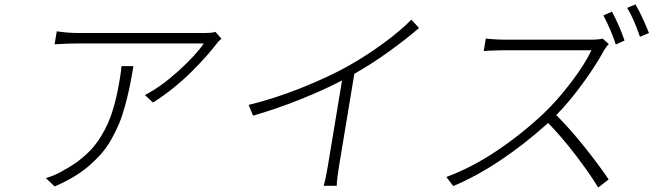

<svg xmlns="http://www.w3.org/2000/svg" viewBox="-20 -821 2964 871"><path d="M531.2 -521H585.2Q576.3 -466.3 567.5 -424Q558.6 -381.7 546.3 -337.4Q534.1 -293 519.4 -258.2Q504.6 -223.4 484.9 -188.4Q465.2 -153.4 440.5 -125Q415.8 -96.6 384.6 -69.4Q353.3 -42.3 314.3 -19Q275.2 4.3 228 24.9L188.2 -13.1Q234.7 -27 271.3 -50.1Q308.9 -70 340.4 -94.5Q371.8 -119 395.1 -144.5Q418.3 -170.1 437.5 -201.3Q456.7 -232.6 469.6 -261.7Q482.6 -290.8 493.3 -326.7Q503.9 -362.6 510.5 -393.3Q517 -424 523.4 -462Q529.8 -500.7 531.2 -521ZM957.7 -676.1 984.7 -644.9Q971.2 -634.9 960.6 -620Q941.4 -594.8 914.4 -564.5Q887.4 -534.1 850.3 -497Q813.2 -459.9 766.7 -422.2Q720.2 -384.6 674 -355.8L637.4 -389.9Q709.9 -427.2 788.7 -498.4Q867.5 -569.6 904.5 -623.9H332.4Q290.8 -623.9 227.6 -620L237.6 -679Q286.6 -671.2 340.2 -671.2H909.1Q938.9 -671.2 957.7 -676.1Z M1846.2 -731.9 1880.7 -693.9Q1822.8 -643.5 1744.1 -587Q1665.5 -530.5 1587.4 -486.2L1517.8 -66.1Q1508.9 -13.8 1507.5 22H1448.2Q1458.1 -11.7 1467 -66.1L1531.6 -456Q1445.7 -411.2 1338.6 -368.6Q1231.5 -326 1127.8 -296.2L1108 -345.2Q1223.7 -373.2 1345.5 -421.7Q1467.3 -470.2 1560.4 -522Q1641.3 -567.5 1720 -625.2Q1798.7 -682.9 1846.2 -731.9Z M2813.2 -637.1 2773.4 -619Q2764.9 -647 2748.8 -684.8Q2732.6 -722.7 2717.3 -751.1L2756 -768.1Q2790.5 -704.2 2813.2 -637.1ZM2713.8 -646 2741.8 -621.1Q2737.6 -617.5 2729.8 -606.9Q2721.9 -596.2 2718.8 -589.8Q2681.1 -521.3 2622 -440.3Q2562.9 -359.4 2503.6 -299Q2566.1 -236.2 2631.6 -154.3Q2697.1 -72.4 2741.1 -7.1L2693.9 29.8Q2653.4 -36.6 2590.7 -118.3Q2528.1 -199.9 2466.6 -263.1Q2246.4 -65.7 2036.2 23.1L2005 -18.1Q2121.4 -61.4 2234.7 -137.6Q2348 -213.8 2447.8 -307.9Q2507.8 -364.7 2570.7 -447.3Q2633.5 -529.8 2663 -593H2262.1Q2241.5 -593 2210.2 -591.6Q2179 -590.2 2174.4 -589.1L2183.9 -646Q2189.3 -644.9 2219.8 -642.9Q2250.4 -641 2269.9 -641H2658Q2697.4 -641 2713.8 -646ZM2824.9 -785.2 2862.6 -801.1Q2892.4 -750.7 2924 -671.2L2883.2 -654.1Q2854.4 -738.6 2824.9 -785.2Z"/></svg>

Font: Karasuma Gothic
Style: Light Italic
Weight: 300
Italic angle: 9.39998°
Designer: Rasmus Andersson / Ryoko Nishizuka
Foundry: rsms
Version: Version 1.00